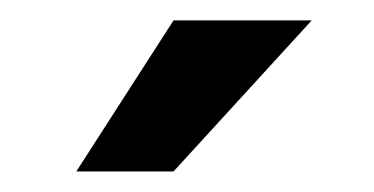

<svg xmlns="http://www.w3.org/2000/svg" viewBox="-20 -770 366 188"><path d="M149.9 -750H285.2L149.9 -602.1H54.7Z"/></svg>

Font: Vazir Medium UI
Style: Medium-UI
Weight: 500
Designer: Saber Rastikerdar
Foundry: Saber Rastikerdar
Version: Version 30.0.0